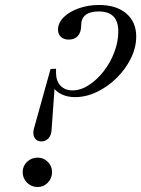

<svg xmlns="http://www.w3.org/2000/svg" viewBox="-20 -740 567 771"><path d="M146 -172Q127 -172 118.5 -187.5Q110 -203 117 -226L183 -463L205 -464V-448Q205 -415 223 -396Q241 -377 271 -377Q304 -377 336.5 -398Q369 -419 396 -453.5Q423 -488 439 -530Q455 -572 455 -614Q455 -694 377 -694Q306 -694 306 -638Q306 -611 293 -596Q280 -581 256 -581Q237 -581 225 -591.5Q213 -602 213 -621Q213 -648 235.5 -670.5Q258 -693 296 -706.5Q334 -720 378 -720Q447 -720 487 -686Q527 -652 527 -593Q527 -549 505.5 -505.5Q484 -462 448.5 -427Q413 -392 369.5 -371Q326 -350 281 -350Q250 -350 226 -362Q202 -374 189 -396L201 -413L187 -217Q186 -197 174.5 -184.5Q163 -172 146 -172ZM131 11Q106 11 88.5 -6.5Q71 -24 71 -49Q71 -73 88.5 -90Q106 -107 131 -107Q155 -107 172 -90Q189 -73 189 -49Q189 -24 172 -6.5Q155 11 131 11Z"/></svg>

Font: Baskervville
Style: Italic
Weight: 400
Italic angle: -18°
Designer: ANRT
Foundry: ANRT
Version: Version 1.100